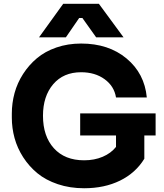

<svg xmlns="http://www.w3.org/2000/svg" viewBox="-20 -984 873 1023"><path d="M331.1 -785.2H188L316.9 -963.9H506.8L638.2 -785.2H492.2L418.9 -888.2H401.9ZM428.2 19Q352.1 19 287.8 -2.7Q223.6 -24.4 179.2 -61Q134.8 -97.7 103.5 -146.2Q72.3 -194.8 57.6 -248.3Q43 -301.8 43 -356.9V-378.9Q43 -434.6 57.6 -488.3Q72.3 -542 103 -589.8Q133.8 -637.7 176.8 -673.8Q219.7 -710 280.5 -731Q341.3 -752 412.1 -752Q558.6 -752 654.3 -672.4Q750 -592.8 762.2 -464.8H598.1Q588.4 -524.9 537.4 -562Q486.3 -599.1 412.1 -599.1Q317.9 -599.1 263.4 -535.2Q209 -471.2 209 -367.2Q209 -258.3 267.1 -194.1Q325.2 -129.9 428.2 -129.9Q482.9 -129.9 527.1 -148.7Q571.3 -167.5 598.1 -201.2V-262.2H407.2V-379.9H809.1V-262.2H749V-138.2Q702.6 -62.5 619.6 -21.7Q536.6 19 428.2 19Z"/></svg>

Font: Sora
Style: Bold
Weight: 700
Designer: Jonathan Barnbrook, Julián Moncada
Foundry: Barnbrook Fonts
Version: Version 2.000